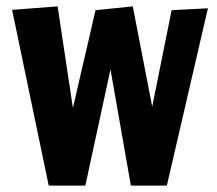

<svg xmlns="http://www.w3.org/2000/svg" viewBox="-20 -583 682 603"><path d="M133 0 18 -552 161 -563 209 -244 280 -551 397 -563 458 -248 519 -551 633 -557 504 0H391L327 -365L248 0Z"/></svg>

Font: Francois One
Style: Regular
Weight: 400
Designer: Vernon Adams
Foundry: Vernon Adams
Version: Version 2.000